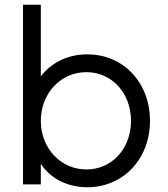

<svg xmlns="http://www.w3.org/2000/svg" viewBox="-20 -777 707 809"><path d="M348 12C499 12 612 -107 612 -268C612 -429 500 -548 348 -548C264 -548 195 -512 152 -455V-757H77V0H152V-87C193 -24 265 12 348 12ZM152 -268C152 -384 236 -473 344 -473C451 -473 532 -385 532 -268C532 -151 452 -63 344 -63C236 -63 152 -152 152 -268Z"/></svg>

Font: Mluvka
Style: Regular
Weight: 400
Designer: Modified by Jiří Krblich, Original typeface by Gumpita Rahayu
Foundry: Gumpita Rahayu & Jiří Krblich
Version: Version 2.000;Glyphs 3.1.1 (3134)